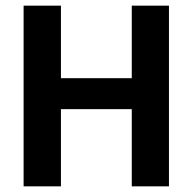

<svg xmlns="http://www.w3.org/2000/svg" viewBox="-20 -659 682 679"><path d="M195.5 -639V0H63.5V-639ZM577.5 -639V0H446V-639ZM139 -273V-382.5H496V-273Z"/></svg>

Font: Anek Devanagari SemiBold
Style: Regular
Weight: 600
Designer: Kailash Malviya (Devanagari) & Yesha Goshar (Latin)
Foundry: Ek Type
Version: Version 1.003